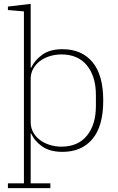

<svg xmlns="http://www.w3.org/2000/svg" viewBox="-20 -775 613 995"><path d="M21 175H104V-716L21 -723V-741L139 -755V-425H142Q159 -462 198.5 -491Q238 -520 304 -520Q403 -520 459 -453.5Q515 -387 515 -254Q515 -121 459 -54.5Q403 12 304 12Q238 12 198 -16.5Q158 -45 142 -83H139V175H241V200H21ZM298 -15Q384 -15 430.5 -72Q477 -129 477 -226V-282Q477 -379 430.5 -436Q384 -493 298 -493Q267 -493 238 -484Q209 -475 187 -458.5Q165 -442 152 -418.5Q139 -395 139 -366V-142Q139 -113 152 -89.5Q165 -66 187 -49.5Q209 -33 238 -24Q267 -15 298 -15Z"/></svg>

Font: IBM Plex Serif ExtLt
Style: Regular
Weight: 200
Designer: Mike Abbink, Paul van der Laan, Pieter van Rosmalen
Foundry: Bold Monday
Version: Version 3.001